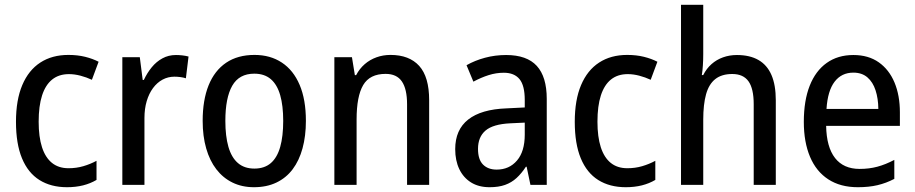

<svg xmlns="http://www.w3.org/2000/svg" viewBox="-20 -780 3860 810"><path d="M262.7 9.8Q194.8 9.8 146.5 -20.5Q98.1 -50.8 72.8 -112.1Q47.4 -173.3 47.4 -266.1Q47.4 -358.4 74 -421.1Q100.6 -483.9 150.1 -516.1Q199.7 -548.3 268.6 -548.3Q307.1 -548.3 339.4 -540.3Q371.6 -532.2 396 -519.5L367.7 -443.4Q344.7 -454.1 319.6 -460.7Q294.4 -467.3 271 -467.3Q228.5 -467.3 200.2 -444.6Q171.9 -421.9 157.5 -377.4Q143.1 -333 143.1 -266.6Q143.1 -202.6 157.2 -158.9Q171.4 -115.2 199.2 -92.8Q227.1 -70.3 269 -70.3Q302.2 -70.3 331.5 -78.9Q360.8 -87.4 387.2 -101.6V-21Q361.8 -5.9 330.6 2Q299.3 9.8 262.7 9.8Z M722.2 -547.9Q734.9 -547.9 748.8 -546.4Q762.7 -544.9 775.4 -541.5L764.2 -449.7Q753.9 -453.1 741.2 -454.8Q728.5 -456.5 715.8 -456.5Q689 -456.5 665.8 -444.1Q642.6 -431.6 625.5 -408.4Q608.4 -385.3 598.9 -353.3Q589.4 -321.3 589.4 -282.2V0H496.1V-538.6H569.8L582 -442.9H586.9Q600.6 -472.2 620.1 -496.1Q639.6 -520 665.3 -533.9Q690.9 -547.9 722.2 -547.9Z M1270.5 -270Q1270.5 -206.1 1256.3 -154.3Q1242.2 -102.5 1214.6 -65.9Q1187 -29.3 1146 -9.8Q1105 9.8 1051.3 9.8Q1001 9.8 960.9 -9.8Q920.9 -29.3 892.8 -65.7Q864.7 -102.1 849.9 -153.8Q835 -205.6 835 -270Q835 -357.9 860.1 -420.2Q885.3 -482.4 934.1 -515.4Q982.9 -548.3 1053.7 -548.3Q1120.1 -548.3 1168.9 -516.1Q1217.8 -483.9 1244.1 -421.9Q1270.5 -359.9 1270.5 -270ZM930.7 -270Q930.7 -205.6 943.6 -160.6Q956.5 -115.7 983.6 -92.3Q1010.7 -68.8 1053.2 -68.8Q1095.7 -68.8 1122.6 -92Q1149.4 -115.2 1162.1 -160.2Q1174.8 -205.1 1174.8 -270Q1174.8 -334 1162.1 -378.4Q1149.4 -422.9 1122.6 -446Q1095.7 -469.2 1052.7 -469.2Q988.8 -469.2 959.7 -418.2Q930.7 -367.2 930.7 -270Z M1627.4 -548.3Q1706.5 -548.3 1748.5 -502Q1790.5 -455.6 1790.5 -357.4V0H1697.3V-340.3Q1697.3 -404.3 1675.5 -436.3Q1653.8 -468.3 1606.9 -468.3Q1540 -468.3 1512.2 -421.1Q1484.4 -374 1484.4 -275.9V0H1390.6V-538.6H1464.8L1477.1 -462.9H1482.4Q1496.6 -490.2 1518.6 -509.3Q1540.5 -528.3 1568.4 -538.3Q1596.2 -548.3 1627.4 -548.3Z M2115.2 -547.9Q2202.6 -547.9 2244.6 -502Q2286.6 -456.1 2286.6 -362.8V0H2217.8L2201.7 -76.7H2198.7Q2180.2 -48.3 2159.2 -29.1Q2138.2 -9.8 2110.8 0Q2083.5 9.8 2045.4 9.8Q1999.5 9.8 1967.3 -10.3Q1935.1 -30.3 1917.7 -66.4Q1900.4 -102.5 1900.4 -150.9Q1900.4 -232.4 1955.1 -275.6Q2009.8 -318.8 2116.2 -322.8L2193.8 -326.7V-358.4Q2193.8 -419.4 2171.6 -446.3Q2149.4 -473.1 2105.5 -473.1Q2073.2 -473.1 2041.5 -463.1Q2009.8 -453.1 1977.1 -435.5L1948.2 -504.9Q1983.4 -524.9 2026.1 -536.4Q2068.8 -547.9 2115.2 -547.9ZM2193.8 -262.7 2132.8 -259.8Q2060.1 -256.3 2028.3 -229.2Q1996.6 -202.1 1996.6 -151.9Q1996.6 -106.9 2017.8 -85.7Q2039.1 -64.5 2075.2 -64.5Q2128.4 -64.5 2161.1 -102.8Q2193.8 -141.1 2193.8 -211.9Z M2620.1 9.8Q2552.2 9.8 2503.9 -20.5Q2455.6 -50.8 2430.2 -112.1Q2404.8 -173.3 2404.8 -266.1Q2404.8 -358.4 2431.4 -421.1Q2458 -483.9 2507.6 -516.1Q2557.1 -548.3 2626 -548.3Q2664.6 -548.3 2696.8 -540.3Q2729 -532.2 2753.4 -519.5L2725.1 -443.4Q2702.1 -454.1 2677 -460.7Q2651.9 -467.3 2628.4 -467.3Q2585.9 -467.3 2557.6 -444.6Q2529.3 -421.9 2514.9 -377.4Q2500.5 -333 2500.5 -266.6Q2500.5 -202.6 2514.6 -158.9Q2528.8 -115.2 2556.6 -92.8Q2584.5 -70.3 2626.5 -70.3Q2659.7 -70.3 2689 -78.9Q2718.3 -87.4 2744.6 -101.6V-21Q2719.2 -5.9 2688 2Q2656.7 9.8 2620.1 9.8Z M2946.8 -759.8V-551.3Q2946.8 -527.3 2945.3 -504.4Q2943.8 -481.4 2940.9 -463.4H2946.8Q2960.4 -490.7 2981.7 -509.5Q3002.9 -528.3 3030.3 -538.1Q3057.6 -547.9 3088.9 -547.9Q3143.1 -547.9 3179.7 -526.9Q3216.3 -505.9 3234.6 -463.6Q3252.9 -421.4 3252.9 -356.9V0H3159.7V-340.3Q3159.7 -406.2 3137.7 -437Q3115.7 -467.8 3069.3 -467.8Q3024.9 -467.8 2997.8 -446.5Q2970.7 -425.3 2958.7 -382.3Q2946.8 -339.4 2946.8 -275.4V0H2853V-759.8Z M3580.1 -547.9Q3643.6 -547.9 3687.3 -517.1Q3731 -486.3 3753.7 -431.9Q3776.4 -377.4 3776.4 -306.2V-249H3465.3Q3466.8 -159.7 3502.7 -113.5Q3538.6 -67.4 3606.4 -67.4Q3647 -67.4 3681.4 -76.7Q3715.8 -85.9 3752.9 -105.5V-25.4Q3718.3 -7.3 3681.9 1.2Q3645.5 9.8 3599.1 9.8Q3525.4 9.8 3474.4 -23.4Q3423.3 -56.6 3397.2 -118.7Q3371.1 -180.7 3371.1 -265.6Q3371.1 -355.5 3396 -418.5Q3420.9 -481.4 3467.8 -514.6Q3514.6 -547.9 3580.1 -547.9ZM3580.1 -473.6Q3530.3 -473.6 3501 -435.3Q3471.7 -397 3466.8 -320.3H3685.5Q3685.1 -364.3 3673.8 -398.9Q3662.6 -433.6 3639.4 -453.6Q3616.2 -473.6 3580.1 -473.6Z"/></svg>

Font: Open Sans SemiCondensed Medium
Style: Regular
Weight: 500
Width: 4
Designer: Monotype Design Team
Foundry: Monotype Imaging Inc.
Version: Version 3.000